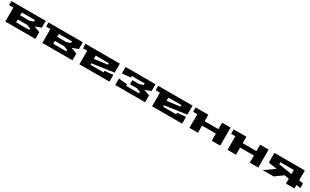

<svg xmlns="http://www.w3.org/2000/svg" viewBox="427 -2712 7906 4894"><g transform="rotate(30 4380.0 -265.0)"><path d="M0 -410V-530H1010V-330L835 -265L1010 -200V0H125V-410ZM375 -120H760V-164L645 -205H375ZM375 -325H645L760 -365V-410H375Z M1090 -410V-530H2100V-330L1925 -265L2100 -200V0H1215V-410ZM1465 -120H1850V-164L1735 -205H1465ZM1465 -325H1735L1850 -365V-410H1465Z M2180 -400V-530H3190V-265L2555 -175V-130H2940V-175L3190 -200V0H2305V-400ZM2555 -304 2940 -355V-400H2555Z M3360 0V-190L3610 -165V-120H3990V-164L3875 -205H3675V-325H3875L3990 -365V-410H3610V-365L3360 -340V-530H4240V-330L4065 -265L4240 -200V0Z M4320 -400V-530H5330V-265L4695 -175V-130H5080V-175L5330 -200V0H4445V-400ZM4695 -304 5080 -355V-400H4695Z M5420 -400V-530H5795V-340H6200V-530H6450V0H6200V-210H5795V0H5545V-400Z M6540 -400V-530H6915V-340H7320V-530H7570V0H7320V-210H6915V0H6665V-400Z M7700 0 7990 -205 7740 -245V-530H8635V-240L8760 -220V-85L8635 -105V0H8385V-145L8250 -165L8021 0ZM7990 -340 8385 -280V-400H7990Z"/></g></svg>

Font: Stalin One
Style: Regular
Weight: 400
Designer: Jovanny Lemonad
Foundry: Alexey Maslov, Jovanny Lemonad
Version: Version 3.002; ttfautohint (v0.91) -l 8 -r 50 -G 200 -x 0 -w